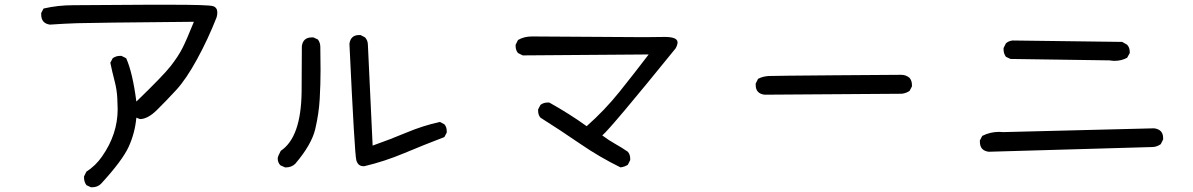

<svg xmlns="http://www.w3.org/2000/svg" viewBox="-20 -725 5040 811"><path d="M369 66H364L345 57Q335 43 335 26V20L345 0Q384 -25 411 -64Q477 -158 477 -264Q477 -272 475.5 -308.5Q474 -345 464 -383Q454 -421 446 -460L456 -479Q470 -489 487 -489H493L513 -479Q540 -419 556 -296Q669 -405 701 -446Q733 -487 750.5 -521.5Q768 -556 799 -633Q362 -629 305 -627Q248 -625 191 -621Q154 -626 154 -664V-670L164 -689Q225 -703 289.5 -703Q354 -703 606 -705H697Q862 -705 880 -699Q898 -693 898 -672Q898 -663 895 -652Q859 -560 812.5 -475Q766 -390 724 -344.5Q682 -299 643 -260.5Q604 -222 571 -222L556 -228Q550 -163 523.5 -105Q497 -47 407 51Q392 66 369 66Z M1189 -18H1184L1164 -27Q1153 -39 1153 -56Q1153 -64 1166 -88Q1252 -145 1254 -338L1255 -530Q1260 -567 1297 -567H1304L1323 -558Q1333 -544 1333 -527L1334 -428Q1334 -371 1330.5 -308Q1327 -245 1311.5 -179.5Q1296 -114 1227 -33Q1211 -18 1189 -18ZM1519 -23H1515Q1492 -23 1485 -48.5Q1478 -74 1456 -540Q1461 -577 1497 -577H1503L1522 -567Q1534 -554 1534 -535L1554 -110Q1628 -136 1697 -165Q1766 -194 1838 -210L1857 -200Q1867 -189 1867 -171V-165L1857 -146Q1773 -114 1688.5 -78.5Q1604 -43 1519 -23Z M2601 -18Q2513 -61 2430 -118Q2347 -175 2263 -228Q2253 -239 2253 -257V-263L2263 -282Q2276 -292 2294 -292H2300Q2386 -244 2458 -192Q2534 -259 2596.5 -337Q2659 -415 2720 -495L2188 -491L2168 -501Q2158 -513 2158 -530V-536L2168 -556Q2193 -571 2227 -571L2703 -568L2788 -569Q2842 -569 2842 -546Q2842 -536 2834 -521Q2560 -183 2524 -153Q2552 -132 2579 -117Q2606 -102 2632 -84Q2642 -72 2642 -55V-49L2632 -29Q2618 -20 2601 -18Z M3209 -325Q3172 -330 3172 -366V-372L3182 -392Q3203 -403 3228.5 -404Q3254 -405 3504 -407Q3754 -409 3787 -409Q3807 -409 3822 -396Q3832 -384 3832 -366V-360L3822 -341Q3807 -331 3789 -329Z M4156 -84Q4119 -89 4119 -126V-132L4129 -151Q4162 -168 4201 -168L4217 -167L4855 -183Q4893 -178 4893 -142V-136L4883 -116Q4867 -105 4850 -104ZM4688 -468Q4678 -468 4667 -470L4248 -476L4229 -485Q4219 -499 4219 -516V-522L4229 -542Q4240 -552 4257 -554L4720 -548L4741 -536Q4752 -524 4752 -506V-501L4741 -481Q4717 -468 4688 -468Z"/></svg>

Font: Xiaolai Mono SC
Style: Regular
Weight: 400
Monospace: yes
Designer: LXGW / Nozomi Seto
Version: Version 3.113;September 30, 2024